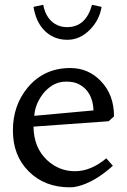

<svg xmlns="http://www.w3.org/2000/svg" viewBox="-20 -783 540 814"><path d="M430.7 -111.8 458.5 -80.1Q380.9 -10.3 308.1 7.3Q292 11.2 276.4 11.2Q168.9 11.2 101.6 -56.6Q34.7 -123 34.7 -230Q34.7 -336.4 97.7 -412.1Q167 -494.6 277.8 -494.6Q354.5 -494.6 407.2 -439.5Q463.4 -381.8 463.4 -289.6L440.4 -269L122.1 -246.1Q123 -157.2 179.7 -104Q230.5 -57.1 297.9 -57.1Q365.2 -57.1 430.7 -111.8ZM125.5 -292 376.5 -314.9Q373 -396 314 -426.3Q293 -437 260.3 -437Q227.5 -437 201.9 -420.9Q176.3 -404.8 159.7 -381.8Q127.9 -338.4 125.5 -292ZM264.6 -668Q344.2 -668 370.1 -762.7L410.6 -753.9Q402.3 -700.2 363.3 -659.2Q320.3 -614.3 265.6 -614.3Q204.6 -614.3 165 -657.2Q131.8 -693.4 122.1 -753.9L163.1 -762.7Q176.3 -696.8 224.6 -675.8Q242.2 -668 264.6 -668Z"/></svg>

Font: Habibi
Style: Regular
Weight: 400
Designer: Magnus Gaarde
Foundry: Magnus Gaarde
Version: Version 1.001